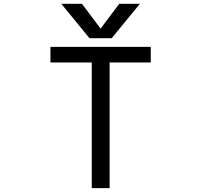

<svg xmlns="http://www.w3.org/2000/svg" viewBox="-20 -976 1040 998"><path d="M763.7 -651.4H549.8V2H457V-651.4H242.2V-732.4H763.7ZM502.9 -827.1 599.6 -956.1H707L560.5 -777.3H445.3L298.8 -956.1H406.2Z"/></svg>

Font: GenEi Gothic M Regular
Style: Regular
Weight: 400
Designer: o_tamon (Modified); [Source Han Sans]
Ryoko NISHIZUKA  (kana & ideographs); Paul D. Hunt (Latin, Greek & Cyrillic); Wenl
Version: Version 1.1a;Original Version 1.004